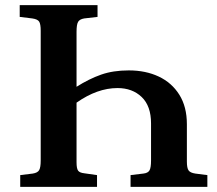

<svg xmlns="http://www.w3.org/2000/svg" viewBox="-20 -730 848 750"><path d="M59 0V-46L108 -52Q127 -55 133 -65.5Q139 -76 139 -103V-610Q139 -636 133 -645.5Q127 -655 106 -658L57 -664V-710H361V-664L309 -658Q291 -655 285 -644.5Q279 -634 279 -606V-391Q328 -422 375 -438.5Q422 -455 483 -455Q549 -455 600 -431Q651 -407 680.5 -360Q710 -313 710 -245V-99Q710 -74 716.5 -64.5Q723 -55 743 -52L790 -46V0H490V-46L540 -52Q558 -54 564 -64.5Q570 -75 570 -103V-248Q570 -316 533.5 -351Q497 -386 439 -386Q360 -386 279 -329V-96Q279 -72 285 -63.5Q291 -55 310 -53L359 -46V0Z"/></svg>

Font: Literata 36pt SemiBold
Style: Regular
Weight: 600
Designer: Latin by Veronika Burian and Jose Scaglione. Greek by Irene Vlachou. Cyrillic by Vera Evstafieva.
Foundry: TypeTogether
Version: Version 3.002